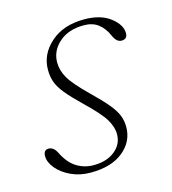

<svg xmlns="http://www.w3.org/2000/svg" viewBox="-78 -524 535 596"><g transform="rotate(-15 189.5 -225.5)"><path d="M157 -12.5Q199 -12.5 225.2 -33.5Q251.5 -54.5 251.5 -87Q251.5 -110 236.5 -135Q221.5 -160 175.5 -204Q143.5 -235 126.2 -256Q109 -277 102.5 -295Q96 -313 96 -335Q96 -385 136.8 -421.2Q177.5 -457.5 245 -457.5Q297.5 -457.5 328.5 -433.5Q359.5 -409.5 359.5 -382.5Q359.5 -363.5 340.5 -363.5Q324.5 -363.5 314.5 -386.5Q303.5 -412 285.2 -426Q267 -440 239 -440Q189.5 -440 159.5 -413.5Q129.5 -387 129.5 -349.5Q129.5 -324 143.8 -299.2Q158 -274.5 203 -230.5Q236 -198.5 253.8 -177Q271.5 -155.5 278.2 -138.2Q285 -121 285 -101.5Q285 -54.5 247 -23.5Q209 7.5 142.5 7.5Q107.5 7.5 79.2 -5.8Q51 -19 34.5 -39Q18 -59 18 -78.5Q18 -98.5 35 -98.5Q41.5 -98.5 48.5 -93.8Q55.5 -89 62 -75.5Q79 -42 103.5 -27.2Q128 -12.5 157 -12.5Z"/></g></svg>

Font: Fraunces 9pt S000 Thin
Style: Italic
Weight: 100
Italic angle: -16°
Version: Version 1.000; ttfautohint (v1.8.3)